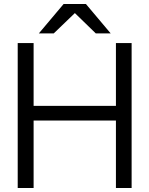

<svg xmlns="http://www.w3.org/2000/svg" viewBox="-20 -934 742 954"><path d="M556 0H634V-720H556V-408H147V-720H68V0H147V-335H556ZM173 -768H247L352 -869L456 -768H530L407 -914H296Z"/></svg>

Font: Aspekta 350
Style: Regular
Weight: 350
Designer: Ivo Dolenc
Version: Version 2.000